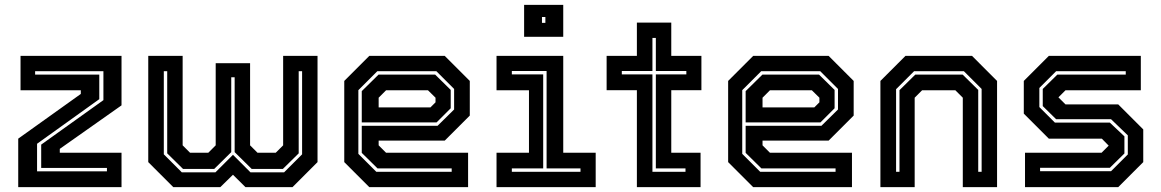

<svg xmlns="http://www.w3.org/2000/svg" viewBox="-20 -770 4779 790"><path d="M132.5 -65H420V-79H149.5V-175L405.5 -358V-477H124.5V-463H388.5V-362L132.5 -178.5ZM55 0V-199.5L312.5 -383.5V-398.5H64.5V-540H480V-336.5L226 -157.5V-141.5H480V0Z M590 -540H731.5V-172L762 -141.5H837L867.5 -172V-510H1009V-172L1039.5 -141.5H1114.5L1145 -172V-540H1286.5V-103L1183.5 0H990L938.5 -51L886.5 0H693L590 -103ZM654 -477V-135L728 -61H866.5L938.5 -133L1010.5 -61H1149L1223 -135V-477H1209V-139L1144 -75H1015.5L945.5 -144V-452H931.5V-144L861.5 -75H733L668 -139V-477Z M1810 -540 1913 -437V-294.5L1810 -191.5H1538V-172L1568.5 -141.5H1906V0H1499.5L1396.5 -103V-437L1499.5 -540ZM1770.5 -463 1834.5 -400V-324.5L1776.5 -266.5H1468.5V-395L1537.5 -463ZM1775.5 -477H1532.5L1454.5 -399V-137L1528.5 -63H1838.5V-77H1533.5L1468.5 -141V-252.5H1780.5L1848.5 -319.5V-404ZM1741 -398.5H1568.5L1538 -368V-328H1751L1772 -349V-368Z M2136.5 -618.5V-750H2297.5V-618.5ZM2210 -676H2224V-700H2210ZM2023 0V-141.5H2156.5V-398.5H2023V-540H2297.5V-141.5H2431V0ZM2086 -63H2368.5V-77H2229V-478H2086V-464H2215V-77H2086Z M2600.5 0V-399H2476V-540H2600.5V-677H2742V-540H2866V-399H2742V-141.5H2862.5V0ZM2664.5 -63H2800.5V-77H2678.5V-464H2804V-478H2678.5V-614H2664.5V-478H2538.5V-464H2664.5Z M3389.5 -540 3492.5 -437V-294.5L3389.5 -191.5H3117.5V-172L3148 -141.5H3485.5V0H3079L2976 -103V-437L3079 -540ZM3350 -463 3414 -400V-324.5L3356 -266.5H3048V-395L3117 -463ZM3355 -477H3112L3034 -399V-137L3108 -63H3418V-77H3113L3048 -141V-252.5H3360L3428 -319.5V-404ZM3320.5 -398.5H3148L3117.5 -368V-328H3330.5L3351.5 -349V-368Z M3602.5 0V-437L3705.5 -540H3979.5L4082.5 -437V0H3941.5V-368L3911 -398.5H3774L3743.5 -368V0ZM3667 -63H3681V-399L3746 -463H3941L4005 -400V-63H4019V-404L3946 -477H3741L3667 -403Z M4197.5 0V-141.5H4512.5L4543 -172V-169.5L4513.5 -199.5H4295.5L4192.5 -302.5V-437L4295.5 -540H4674V-398.5H4364L4333.5 -368V-371L4364 -340.5H4581L4684 -237.5V-103L4581 0ZM4259.5 -65.5H4551.5L4620.5 -134.5V-213L4551.5 -279.5H4325.5L4270.5 -333.5V-404L4330.5 -463H4612V-477H4325.5L4256.5 -408V-329.5L4320.5 -265.5H4546.5L4606.5 -209V-138.5L4546.5 -79.5H4259.5Z"/></svg>

Font: Tourney Thin
Style: Regular
Weight: 100
Designer: Tyler Finck
Foundry: Etcetera Type Co
Version: Version 1.015